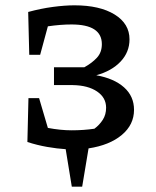

<svg xmlns="http://www.w3.org/2000/svg" viewBox="-20 -554 585 722"><path d="M83 -20 87 -185H127L160 -73Q208 -64 249 -64Q295 -64 335 -70Q354 -84 366.5 -103.5Q379 -123 379 -149Q379 -187 345 -210Q311 -233 254 -234H183V-301H297Q326 -317 344.5 -337Q363 -357 363 -388Q363 -462 249 -462Q208 -462 160 -455L131 -348H90L86 -509Q134 -522 179 -528Q224 -534 260 -534Q355 -534 411 -499.5Q467 -465 467 -406Q467 -358 433.5 -322.5Q400 -287 342 -271Q409 -259 446.5 -225.5Q484 -192 484 -141Q484 -85 438 -46.5Q392 -8 313 4L289 148H250L227 7Q195 5 157.5 -1.5Q120 -8 83 -20Z"/></svg>

Font: Piazzolla SC Medium
Style: Regular
Weight: 500
Designer: Juan Pablo del Peral
Foundry: Huerta Tipografica
Version: Version 1.330